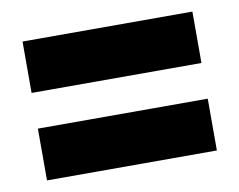

<svg xmlns="http://www.w3.org/2000/svg" viewBox="-50 -593 601 482"><g transform="rotate(-10 250.5 -352.0)"><path d="M34 -529H467V-398H34ZM34 -307H467V-175H34Z"/></g></svg>

Font: Noto Sans UI CondBlack
Style: Regular
Weight: 900
Width: 3
Designer: Monotype Design Team
Foundry: Monotype Imaging Inc.
Version: Version 1.001